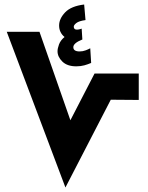

<svg xmlns="http://www.w3.org/2000/svg" viewBox="-20 -831 655 851"><path d="M471 -389 270 0 10 -690H155L292 -298L399 -505H595V-388ZM384 -552 380 -617Q373 -613 360 -608Q347 -603 333 -603Q305 -603 305 -622Q305 -640 345 -656L342 -704Q307 -692 307 -713Q307 -720 318.5 -729Q330 -738 359 -742L353 -811Q295 -804 268.5 -776Q242 -748 242 -718Q242 -687 266 -667Q248 -652 241.5 -634Q235 -616 235 -604Q235 -579 256.5 -558Q278 -537 318 -537Q338 -537 354 -541.5Q370 -546 384 -552Z"/></svg>

Font: Noto Sans Arabic Condensed Extra
Style: Regular
Weight: 800
Width: 3
Designer: Nadine Chahine - Monotype Design Team
Foundry: Monotype Imaging Inc.
Version: Version 1.902